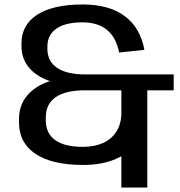

<svg xmlns="http://www.w3.org/2000/svg" viewBox="-20 -729 805 859"><path d="M352 9Q213 9 139 -40.5Q65 -90 65 -181V-196Q65 -269 115.5 -316.5Q166 -364 260 -380L261 -352Q172 -367 124 -411.5Q76 -456 76 -523V-534Q76 -618 147 -663.5Q218 -709 350 -709Q468 -709 538 -657Q608 -605 626 -506L513 -494Q500 -561 459 -595Q418 -629 349 -629Q273 -629 232.5 -601Q192 -573 192 -521V-511Q192 -455 235.5 -425.5Q279 -396 361 -396H757V-325H361Q274 -325 229.5 -294.5Q185 -264 185 -204V-190Q185 -133 226.5 -102.5Q268 -72 351 -72Q403 -72 441.5 -89.5Q480 -107 501.5 -141.5Q523 -176 523 -225H632Q632 -151 597.5 -98.5Q563 -46 500 -18.5Q437 9 352 9ZM639 -359V110H523V-359Z"/></svg>

Font: Pathway Extreme 72pt SemiBold
Style: Regular
Weight: 600
Designer: Eduardo Rodriguez Tunni
Foundry: Eduardo Rodriguez Tunni
Version: Version 1.001;gftools[0.9.26]